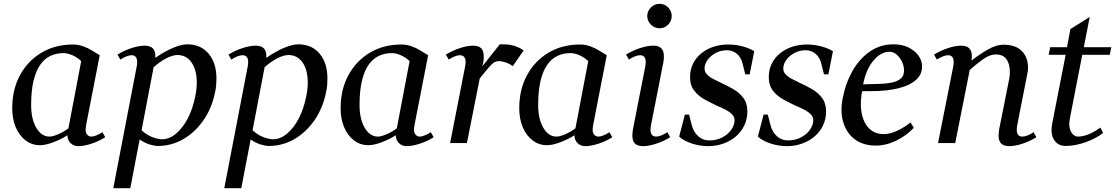

<svg xmlns="http://www.w3.org/2000/svg" viewBox="-20 -749 5837 1005"><path d="M390 16Q365 16 349 0Q333 -16 333 -41Q298 -19 258 -4Q218 11 189 11Q147 11 114 -14Q81 -39 62.5 -82.5Q44 -126 44 -183Q44 -281 85 -356Q126 -431 197.5 -473.5Q269 -516 362 -516Q390 -516 416 -506.5Q442 -497 459 -486L502 -460L431 -96Q430 -89 429 -82Q428 -75 428 -70Q428 -54 436.5 -44Q445 -34 458 -34Q469 -34 485 -40.5Q501 -47 516 -57L531 -31Q499 -10 459 3Q419 16 390 16ZM239 -34Q256 -34 284 -46Q312 -58 338 -77L405 -429Q386 -448 360 -459.5Q334 -471 312 -471Q275 -471 244 -456.5Q213 -442 190.5 -410Q168 -378 155.5 -326Q143 -274 143 -199Q143 -126 170 -80Q197 -34 239 -34Z M573 236 695 -398Q698 -413 698 -424Q698 -460 668 -460Q657 -460 640.5 -453.5Q624 -447 610 -437L595 -463Q628 -484 667.5 -497Q707 -510 736 -510Q767 -510 781 -495Q795 -480 793 -446Q838 -478 883.5 -497.5Q929 -517 960 -517Q1031 -517 1072 -468Q1113 -419 1113 -337Q1113 -321 1111.5 -303.5Q1110 -286 1106 -268Q1090 -185 1046 -121Q1002 -57 940 -21Q878 15 806 15Q790 15 764 7.5Q738 0 711 -19L662 236ZM721 -67Q750 -41 779.5 -30.5Q809 -20 828 -20Q866 -20 901 -49Q936 -78 962.5 -128.5Q989 -179 1002 -245Q1006 -265 1008 -283Q1010 -301 1010 -317Q1010 -382 983 -421.5Q956 -461 909 -461Q884 -461 850 -443.5Q816 -426 784 -397Z M1154 236 1276 -398Q1279 -413 1279 -424Q1279 -460 1249 -460Q1238 -460 1221.5 -453.5Q1205 -447 1191 -437L1176 -463Q1209 -484 1248.5 -497Q1288 -510 1317 -510Q1348 -510 1362 -495Q1376 -480 1374 -446Q1419 -478 1464.5 -497.5Q1510 -517 1541 -517Q1612 -517 1653 -468Q1694 -419 1694 -337Q1694 -321 1692.5 -303.5Q1691 -286 1687 -268Q1671 -185 1627 -121Q1583 -57 1521 -21Q1459 15 1387 15Q1371 15 1345 7.5Q1319 0 1292 -19L1243 236ZM1302 -67Q1331 -41 1360.5 -30.5Q1390 -20 1409 -20Q1447 -20 1482 -49Q1517 -78 1543.5 -128.5Q1570 -179 1583 -245Q1587 -265 1589 -283Q1591 -301 1591 -317Q1591 -382 1564 -421.5Q1537 -461 1490 -461Q1465 -461 1431 -443.5Q1397 -426 1365 -397Z M2109 16Q2084 16 2068 0Q2052 -16 2052 -41Q2017 -19 1977 -4Q1937 11 1908 11Q1866 11 1833 -14Q1800 -39 1781.5 -82.5Q1763 -126 1763 -183Q1763 -281 1804 -356Q1845 -431 1916.5 -473.5Q1988 -516 2081 -516Q2109 -516 2135 -506.5Q2161 -497 2178 -486L2221 -460L2150 -96Q2149 -89 2148 -82Q2147 -75 2147 -70Q2147 -54 2155.5 -44Q2164 -34 2177 -34Q2188 -34 2204 -40.5Q2220 -47 2235 -57L2250 -31Q2218 -10 2178 3Q2138 16 2109 16ZM1958 -34Q1975 -34 2003 -46Q2031 -58 2057 -77L2124 -429Q2105 -448 2079 -459.5Q2053 -471 2031 -471Q1994 -471 1963 -456.5Q1932 -442 1909.5 -410Q1887 -378 1874.5 -326Q1862 -274 1862 -199Q1862 -126 1889 -80Q1916 -34 1958 -34Z M2336 0 2414 -398Q2417 -413 2417 -424Q2417 -460 2387 -460Q2376 -460 2359.5 -453.5Q2343 -447 2329 -437L2314 -463Q2347 -484 2386.5 -497Q2426 -510 2455 -510Q2475 -510 2487.5 -504Q2500 -498 2506 -485.5Q2512 -473 2512 -453Q2512 -437 2510.5 -427Q2509 -417 2504 -401L2596 -517Q2601 -517 2606 -517Q2611 -517 2615 -517Q2648 -517 2675 -508Q2702 -499 2721 -485L2664 -403Q2646 -416 2626.5 -422.5Q2607 -429 2589 -429Q2569 -429 2548.5 -407Q2528 -385 2491 -338L2424 0Z M3044 16Q3019 16 3003 0Q2987 -16 2987 -41Q2952 -19 2912 -4Q2872 11 2843 11Q2801 11 2768 -14Q2735 -39 2716.5 -82.5Q2698 -126 2698 -183Q2698 -281 2739 -356Q2780 -431 2851.5 -473.5Q2923 -516 3016 -516Q3044 -516 3070 -506.5Q3096 -497 3113 -486L3156 -460L3085 -96Q3084 -89 3083 -82Q3082 -75 3082 -70Q3082 -54 3090.5 -44Q3099 -34 3112 -34Q3123 -34 3139 -40.5Q3155 -47 3170 -57L3185 -31Q3153 -10 3113 3Q3073 16 3044 16ZM2893 -34Q2910 -34 2938 -46Q2966 -58 2992 -77L3059 -429Q3040 -448 3014 -459.5Q2988 -471 2966 -471Q2929 -471 2898 -456.5Q2867 -442 2844.5 -410Q2822 -378 2809.5 -326Q2797 -274 2797 -199Q2797 -126 2824 -80Q2851 -34 2893 -34Z M3347 16Q3328 16 3315 10Q3302 4 3296 -8.5Q3290 -21 3290 -41Q3290 -48 3291 -55.5Q3292 -63 3293 -72L3357 -398Q3360 -413 3360 -424Q3360 -460 3330 -460Q3319 -460 3302.5 -453.5Q3286 -447 3272 -437L3257 -463Q3290 -484 3329.5 -497Q3369 -510 3398 -510Q3418 -510 3430.5 -504Q3443 -498 3449 -485.5Q3455 -473 3455 -453Q3455 -446 3454.5 -438.5Q3454 -431 3452 -422L3388 -96Q3385 -81 3385 -70Q3385 -34 3415 -34Q3426 -34 3442.5 -40.5Q3459 -47 3473 -57L3488 -31Q3455 -10 3415.5 3Q3376 16 3347 16ZM3433 -601Q3406 -601 3387 -620Q3368 -639 3368 -665Q3368 -691 3387 -710Q3406 -729 3433 -729Q3459 -729 3477.5 -710Q3496 -691 3496 -665Q3496 -639 3477.5 -620Q3459 -601 3433 -601Z M3687 16Q3644 16 3601 2Q3558 -12 3535 -34L3565 -149H3587L3601 -94Q3611 -57 3635 -35.5Q3659 -14 3693 -14Q3731 -14 3761 -30Q3791 -46 3808 -70.5Q3825 -95 3825 -119Q3825 -137 3812.5 -150Q3800 -163 3779.5 -174Q3759 -185 3734 -195Q3702 -210 3669 -228Q3636 -246 3614 -274Q3592 -302 3592 -346Q3592 -384 3607.5 -415.5Q3623 -447 3650.5 -469.5Q3678 -492 3714 -504Q3750 -516 3791 -516Q3833 -516 3869.5 -505.5Q3906 -495 3928 -481L3904 -360H3881L3867 -416Q3859 -449 3837 -467.5Q3815 -486 3785 -486Q3753 -486 3726 -471.5Q3699 -457 3683.5 -435Q3668 -413 3668 -390Q3668 -373 3680 -360Q3692 -347 3712 -336.5Q3732 -326 3755 -315Q3786 -301 3817.5 -283Q3849 -265 3870.5 -237Q3892 -209 3892 -165Q3892 -126 3876 -92.5Q3860 -59 3832 -35Q3804 -11 3766.5 2.5Q3729 16 3687 16Z M4099 16Q4056 16 4013 2Q3970 -12 3947 -34L3977 -149H3999L4013 -94Q4023 -57 4047 -35.5Q4071 -14 4105 -14Q4143 -14 4173 -30Q4203 -46 4220 -70.5Q4237 -95 4237 -119Q4237 -137 4224.5 -150Q4212 -163 4191.5 -174Q4171 -185 4146 -195Q4114 -210 4081 -228Q4048 -246 4026 -274Q4004 -302 4004 -346Q4004 -384 4019.5 -415.5Q4035 -447 4062.5 -469.5Q4090 -492 4126 -504Q4162 -516 4203 -516Q4245 -516 4281.5 -505.5Q4318 -495 4340 -481L4316 -360H4293L4279 -416Q4271 -449 4249 -467.5Q4227 -486 4197 -486Q4165 -486 4138 -471.5Q4111 -457 4095.5 -435Q4080 -413 4080 -390Q4080 -373 4092 -360Q4104 -347 4124 -336.5Q4144 -326 4167 -315Q4198 -301 4229.5 -283Q4261 -265 4282.5 -237Q4304 -209 4304 -165Q4304 -126 4288 -92.5Q4272 -59 4244 -35Q4216 -11 4178.5 2.5Q4141 16 4099 16Z M4564 13Q4499 13 4455.5 -19Q4412 -51 4394.5 -107Q4377 -163 4391 -235Q4407 -317 4444 -380.5Q4481 -444 4535 -480.5Q4589 -517 4656 -517Q4702 -517 4734.5 -501Q4767 -485 4785.5 -460.5Q4804 -436 4806 -410Q4810 -363 4776 -332Q4742 -301 4681 -286.5Q4620 -272 4544 -272H4475L4496 -288Q4480 -218 4489 -163.5Q4498 -109 4528 -78Q4558 -47 4606 -47Q4638 -47 4675 -64Q4712 -81 4746 -108L4763 -80Q4726 -40 4672.5 -13.5Q4619 13 4564 13ZM4495 -291 4480 -307 4586 -310Q4618 -311 4646.5 -316.5Q4675 -322 4693 -336Q4711 -350 4712 -376Q4713 -400 4702.5 -423.5Q4692 -447 4674.5 -462.5Q4657 -478 4636 -478Q4588 -478 4548 -427Q4508 -376 4495 -291Z M5264 16Q5245 16 5232 10Q5219 4 5213 -8.5Q5207 -21 5207 -41Q5207 -48 5208 -55.5Q5209 -63 5210 -72L5263 -338Q5265 -347 5265.5 -355.5Q5266 -364 5266 -372Q5266 -415 5248 -439.5Q5230 -464 5191 -464Q5161 -464 5126 -439Q5091 -414 5056 -383L4980 0H4890L4969 -398Q4972 -413 4972 -424Q4972 -460 4942 -460Q4931 -460 4914.5 -453.5Q4898 -447 4884 -437L4869 -463Q4902 -484 4941.5 -497Q4981 -510 5010 -510Q5039 -510 5053 -496.5Q5067 -483 5067 -454Q5067 -449 5066.5 -443.5Q5066 -438 5065 -432Q5106 -464 5150.5 -489.5Q5195 -515 5232 -515Q5296 -515 5328.5 -482Q5361 -449 5361 -396Q5361 -389 5360.5 -381.5Q5360 -374 5358 -366L5305 -96Q5302 -81 5302 -70Q5302 -34 5332 -34Q5343 -34 5359.5 -40.5Q5376 -47 5390 -57L5405 -31Q5372 -10 5332.5 3Q5293 16 5264 16Z M5558 15Q5524 15 5504 -8Q5484 -31 5484 -69Q5484 -77 5485 -84.5Q5486 -92 5487 -99L5558 -462H5469L5477 -502H5565L5583 -597L5684 -660L5653 -502H5797L5789 -462H5645L5581 -134Q5580 -125 5578.5 -117Q5577 -109 5577 -101Q5577 -80 5583.5 -65Q5590 -50 5600.5 -42Q5611 -34 5623 -34Q5641 -34 5661 -40Q5681 -46 5701 -56.5Q5721 -67 5740 -81L5754 -53Q5735 -38 5711 -25.5Q5687 -13 5661 -4Q5635 5 5608.5 10Q5582 15 5558 15Z"/></svg>

Font: Wittgenstein
Style: Italic
Weight: 400
Italic angle: -11°
Designer: Jörg Drees
Foundry: Jörg Drees
Version: Version 1.500